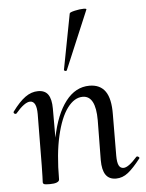

<svg xmlns="http://www.w3.org/2000/svg" viewBox="-60 -774 629 826"><g transform="rotate(-5 254.5 -361.0)"><path d="M506 -78Q510 -78 513.5 -74.5Q517 -71 515 -69Q484 -29 460 -10Q436 9 408 9Q378 9 363.5 -12Q349 -33 349 -76L351 -248Q351 -354 295 -354Q259 -354 229 -314Q199 -274 181 -196Q163 -118 163 -9Q163 -1 152.5 3.5Q142 8 122 8Q102 8 97 5.5Q92 3 92 -3Q92 -10 93 -28Q94 -46 94 -74L96 -297Q96 -353 68 -353Q44 -353 5 -307Q4 -306 1 -306Q-3 -306 -5.5 -309.5Q-8 -313 -6 -316Q24 -357 50.5 -376Q77 -395 106 -395Q136 -395 149.5 -375Q163 -355 163 -315V-189Q183 -289 225.5 -344Q268 -399 328 -399Q374 -399 396.5 -367Q419 -335 418 -267L417 -89Q417 -60 423.5 -47Q430 -34 444 -34Q465 -34 503 -77Q504 -78 506 -78ZM233 -471Q230 -471 227 -473Q224 -475 225 -476L271 -716Q272 -721 294 -726Q316 -731 332 -731Q345 -731 344 -727L237 -473Q235 -471 233 -471Z"/></g></svg>

Font: Cormorant Upright Medium
Style: Regular
Weight: 500
Designer: Christian Thalmann (Catharsis Fonts)
Foundry: Catharsis Fonts
Version: Version 3.302